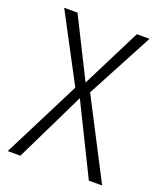

<svg xmlns="http://www.w3.org/2000/svg" viewBox="-129 -769 722 854"><g transform="rotate(20 232.0 -342.5)"><path d="M456 0H393L230 -331L69 0H9L195 -368L27 -685H90L230 -405L371 -685H431L264 -371Z"/></g></svg>

Font: Fira Sans Condensed Light
Style: Regular
Weight: 300
Width: 3
Designer: bBox Type GmbH & Carrois Corporate GbR & Edenspiekermann AG
Foundry: bBox Type GmbH & Carrois Corporate GbR & Edenspiekermann AG
Version: Version 4.301